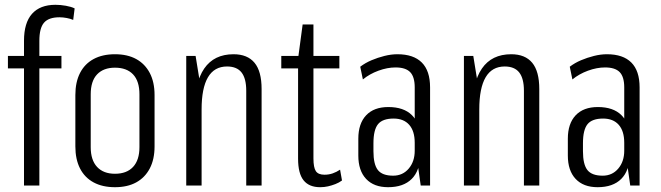

<svg xmlns="http://www.w3.org/2000/svg" viewBox="-20 -773 2753 800"><path d="M80 -603Q80 -678 113.5 -715.5Q147 -753 211 -753Q232 -753 254.5 -749Q277 -745 291 -738L285 -690Q274 -695 258 -698Q242 -701 228 -701Q183 -701 163.5 -678.5Q144 -656 144 -603V0H80ZM13 -540H236V-488H13Z M459 7Q407 7 370 -13Q333 -33 313.5 -71Q294 -109 294 -163V-377Q294 -431 313.5 -469Q333 -507 370 -527Q407 -547 459 -547Q511 -547 547.5 -527Q584 -507 604 -469Q624 -431 624 -377V-163Q624 -109 604 -71Q584 -33 547.5 -13Q511 7 459 7ZM459 -49Q508 -49 534.5 -77.5Q561 -106 561 -160V-380Q561 -435 534.5 -463Q508 -491 459 -491Q411 -491 384.5 -463Q358 -435 358 -380V-160Q358 -106 384.5 -77.5Q411 -49 459 -49Z M1006 -395Q1006 -446 986.5 -471Q967 -496 926 -496Q873 -496 846.5 -451Q820 -406 820 -317L790 -250V-309Q790 -428 831 -487.5Q872 -547 953 -547Q1011 -547 1040.5 -511.5Q1070 -476 1070 -402V0H1006ZM756 -540H795L820 -386V0H756Z M1314 7Q1268 7 1245 -21.5Q1222 -50 1222 -112V-529L1241 -671H1286V-113Q1286 -75 1296 -60Q1306 -45 1332 -45Q1350 -45 1366 -50.5Q1382 -56 1397 -66L1405 -21Q1393 -12 1377.5 -6Q1362 0 1346.5 3.5Q1331 7 1314 7ZM1152 -540H1394V-488H1152Z M1708 -176V-409Q1708 -453 1689 -472.5Q1670 -492 1628 -492Q1594 -492 1557 -478.5Q1520 -465 1492 -442L1481 -495Q1502 -511 1528 -522Q1554 -533 1582 -540Q1610 -547 1636 -547Q1703 -547 1737.5 -512.5Q1772 -478 1772 -409V0H1733ZM1597 7Q1538 7 1505.5 -27.5Q1473 -62 1473 -125V-195Q1473 -258 1505.5 -292.5Q1538 -327 1598 -327Q1662 -327 1696 -293.5Q1730 -260 1730 -197V-126Q1730 -62 1695.5 -27.5Q1661 7 1597 7ZM1618 -41Q1658 -41 1683 -70.5Q1708 -100 1708 -145V-178Q1708 -227 1685 -253Q1662 -279 1620 -279Q1574 -279 1555 -255.5Q1536 -232 1536 -176V-143Q1536 -88 1554.5 -64.5Q1573 -41 1618 -41Z M2163 -395Q2163 -446 2143.5 -471Q2124 -496 2083 -496Q2030 -496 2003.5 -451Q1977 -406 1977 -317L1947 -250V-309Q1947 -428 1988 -487.5Q2029 -547 2110 -547Q2168 -547 2197.5 -511.5Q2227 -476 2227 -402V0H2163ZM1913 -540H1952L1977 -386V0H1913Z M2581 -176V-409Q2581 -453 2562 -472.5Q2543 -492 2501 -492Q2467 -492 2430 -478.5Q2393 -465 2365 -442L2354 -495Q2375 -511 2401 -522Q2427 -533 2455 -540Q2483 -547 2509 -547Q2576 -547 2610.5 -512.5Q2645 -478 2645 -409V0H2606ZM2470 7Q2411 7 2378.5 -27.5Q2346 -62 2346 -125V-195Q2346 -258 2378.5 -292.5Q2411 -327 2471 -327Q2535 -327 2569 -293.5Q2603 -260 2603 -197V-126Q2603 -62 2568.5 -27.5Q2534 7 2470 7ZM2491 -41Q2531 -41 2556 -70.5Q2581 -100 2581 -145V-178Q2581 -227 2558 -253Q2535 -279 2493 -279Q2447 -279 2428 -255.5Q2409 -232 2409 -176V-143Q2409 -88 2427.5 -64.5Q2446 -41 2491 -41Z"/></svg>

Font: Pathway Extreme Condensed ExtraLight
Style: Regular
Weight: 250
Width: 3
Version: Version 1.001;gftools[0.9.26]